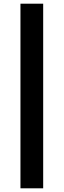

<svg xmlns="http://www.w3.org/2000/svg" viewBox="-20 -770 345 1040"><path d="M213.9 -750V250H90.8V-750Z"/></svg>

Font: Stilu SemiBold
Style: Regular
Weight: 600
Designer: Genilson Lima Santos
Foundry: Genilson Lima Santos
Version: Version 1.200;PS 001.200;hotconv 1.0.88;makeotf.lib2.5.64775